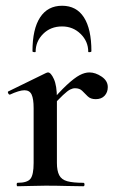

<svg xmlns="http://www.w3.org/2000/svg" viewBox="-20 -648 414 668"><path d="M155 -271 148 -283Q186 -328 212.5 -352.5Q239 -377 257 -386.5Q275 -396 291 -396Q312 -396 333.5 -381.5Q355 -367 355 -345Q355 -327 344 -315Q333 -303 313 -303Q295 -303 285 -313Q275 -323 266 -332Q257 -341 241 -341Q233 -341 224 -336.5Q215 -332 199 -317Q183 -302 155 -271ZM41 0Q38 0 38 -6Q38 -12 41 -12Q75 -12 86 -26Q97 -40 97 -81V-272Q97 -304 90 -319Q83 -334 65 -334Q56 -334 43 -330Q30 -326 15 -319Q11 -318 8.5 -323.5Q6 -329 9 -330L140 -394Q145 -396 147 -396Q157 -396 167.5 -373Q178 -350 178 -306V-81Q178 -54 186 -38.5Q194 -23 214 -17.5Q234 -12 270 -12Q274 -12 274 -6Q274 0 270 0Q244 0 210.5 -1Q177 -2 138 -2Q111 -2 85.5 -1Q60 0 41 0ZM104 -468Q104 -466 98.5 -466.5Q93 -467 93 -470Q93 -547 119.5 -587.5Q146 -628 196 -628Q246 -628 272 -587.5Q298 -547 298 -470Q298 -467 292.5 -466.5Q287 -466 287 -468Q287 -504 260.5 -530Q234 -556 196 -556Q156 -556 130 -530Q104 -504 104 -468Z"/></svg>

Font: Cormorant Light SemiBold
Style: Regular
Weight: 600
Version: Version 4.000